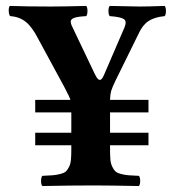

<svg xmlns="http://www.w3.org/2000/svg" viewBox="-20 -622 580 644"><path d="M478 -176.8V-134.8H349.1V-122.1Q349.1 -100.6 350.3 -86.7Q351.6 -72.8 356.7 -62.5Q361.8 -52.2 367.2 -47.1Q372.6 -42 385.5 -38.6Q398.4 -35.2 410.4 -34.2Q422.4 -33.2 445.8 -32.2Q450.2 -27.8 450.2 -15.1Q450.2 -2.4 445.8 2Q346.2 0 292 0Q219.7 0 122.1 2Q117.7 -2.4 117.7 -15.1Q117.7 -27.8 122.1 -32.2Q145.5 -33.2 157.5 -34.2Q169.4 -35.2 182.6 -38.6Q195.8 -42 201.2 -47.1Q206.5 -52.2 211.7 -62.5Q216.8 -72.8 218 -86.7Q219.2 -100.6 219.2 -122.1V-134.8H98.1V-176.8H219.2V-245.1H98.1V-287.1H216.3Q213.4 -296.9 194.8 -332L107.9 -492.2Q88.4 -530.8 66.9 -548.3Q45.4 -565.9 14.2 -567.9Q9.8 -572.3 9.3 -585Q8.8 -597.7 13.2 -602.1Q72.8 -600.1 149.9 -600.1Q189 -600.1 269 -602.1Q273.4 -597.7 273.4 -585Q273.4 -572.3 269 -567.9Q241.2 -566.4 229.5 -562.3Q217.8 -558.1 217.3 -550.5Q216.8 -543 223.1 -530.8L298.3 -373Q304.2 -360.8 309.3 -356.4Q314.5 -352.1 319.1 -355.5Q323.7 -358.9 328.6 -370.1L397.9 -530.8Q406.2 -551.3 395 -558.3Q383.8 -565.4 348.1 -567.9Q343.8 -572.3 343.8 -585Q343.8 -597.7 348.1 -602.1Q428.2 -600.1 449.2 -600.1Q472.7 -600.1 532.2 -602.1Q536.6 -597.7 536.6 -585Q536.6 -572.3 532.2 -567.9Q498 -564.5 478.3 -551.5Q458.5 -538.6 445.3 -509.8L367.2 -351.1Q356.4 -328.6 353 -317.4Q349.6 -305.2 349.1 -287.1H478V-245.1H349.1V-176.8Z"/></svg>

Font: Linux Libertine G
Style: Bold
Weight: 700
Designer: Philipp H. Poll
Foundry: Philipp H. Poll
Version: Version 5.0.3